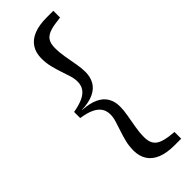

<svg xmlns="http://www.w3.org/2000/svg" viewBox="-285 -743 929 929"><g transform="rotate(-45 179.5 -278.5)"><path d="M50 -257V-299Q91 -306 116.5 -318Q142 -330 154 -348Q166 -366 166 -391Q166 -411 159 -433.5Q152 -456 143.5 -481Q135 -506 128 -534Q121 -562 121 -593Q121 -632 138.5 -659.5Q156 -687 191 -701.5Q226 -716 279 -716H325V-670L296 -666Q263 -662 242.5 -653Q222 -644 212.5 -627.5Q203 -611 203 -583Q203 -551 209 -517.5Q215 -484 220.5 -453Q226 -422 226 -397Q226 -363 211.5 -337Q197 -311 165.5 -296Q134 -281 84 -279V-278Q134 -275 165.5 -260Q197 -245 211.5 -219.5Q226 -194 226 -160Q226 -135 220.5 -104Q215 -73 209 -39Q203 -5 203 27Q203 54 212.5 71Q222 88 242.5 97Q263 106 296 110L325 113V159H279Q226 159 191 144.5Q156 130 138.5 102.5Q121 75 121 37Q121 5 128 -22.5Q135 -50 143.5 -75.5Q152 -101 159 -123.5Q166 -146 166 -165Q166 -191 154 -209Q142 -227 116.5 -239Q91 -251 50 -257Z"/></g></svg>

Font: Source Serif 4
Style: Regular
Weight: 400
Designer: Frank Grießhammer
Foundry: Adobe Systems Incorporated
Version: Version 4.004;hotconv 1.0.116;makeotfexe 2.5.65601